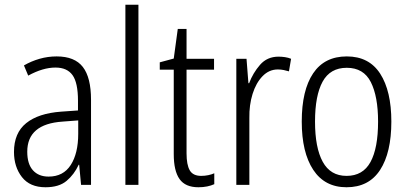

<svg xmlns="http://www.w3.org/2000/svg" viewBox="-20 -780 1719 810"><path d="M219 -542Q295 -542 329.5 -497.5Q364 -453 364 -359V0H322L314 -85H312Q293 -44 261 -17Q229 10 172 10Q106 10 72.5 -33Q39 -76 39 -139Q39 -219 90.5 -260.5Q142 -302 238 -309L309 -314V-355Q309 -431 286 -463Q263 -495 214 -495Q161 -495 99 -461L81 -504Q112 -522 147 -532Q182 -542 219 -542ZM244 -267Q95 -257 95 -140Q95 -88 119 -61.5Q143 -35 185 -35Q247 -35 278.5 -84Q310 -133 310 -216V-272Z M564 0H509V-760H564Z M829 -38Q844 -38 858.5 -41Q873 -44 884 -49V-3Q871 3 854 6.5Q837 10 817 10Q762 10 737.5 -24.5Q713 -59 713 -130V-486H654V-517L713 -533L730 -658H767V-532H883V-486H767V-133Q767 -85 780.5 -61.5Q794 -38 829 -38Z M1155 -541Q1168 -541 1182 -539Q1196 -537 1208 -532L1199 -479Q1189 -482 1177 -484.5Q1165 -487 1152 -487Q1115 -487 1087.5 -458.5Q1060 -430 1045.5 -383.5Q1031 -337 1032 -282V0H977V-532H1020L1028 -429H1031Q1047 -472 1077 -506.5Q1107 -541 1155 -541Z M1631 -267Q1631 -136 1583.5 -63Q1536 10 1442 10Q1350 10 1301.5 -63.5Q1253 -137 1253 -267Q1253 -399 1301 -470.5Q1349 -542 1443 -542Q1537 -542 1584 -469Q1631 -396 1631 -267ZM1309 -267Q1309 -157 1341.5 -97.5Q1374 -38 1442 -38Q1511 -38 1543 -96.5Q1575 -155 1575 -267Q1575 -373 1544.5 -433.5Q1514 -494 1443 -494Q1373 -494 1341 -435.5Q1309 -377 1309 -267Z"/></svg>

Font: Noto Sans Sinhala UI Condensed Light
Style: Regular
Weight: 300
Width: 3
Designer: Jelle Bosma - Monotype Design Team
Foundry: Monotype Imaging Inc.
Version: Version 2.006; ttfautohint (v1.8.4.7-5d5b)